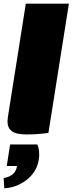

<svg xmlns="http://www.w3.org/2000/svg" viewBox="-29 -720 393 1040"><path d="M25.8 62.5H173.3Q183.3 85.8 183.3 119.2Q183.3 131.7 180.8 145.8Q170.8 210 117.1 252.9Q63.3 295.8 -5.8 300L-9.2 244.2Q55 234.2 63.3 179.2H7.5ZM11.7 -61.7Q11.7 -68.3 13.3 -83.3L110.8 -700H344.2L233.3 0Q171.7 8.3 115 8.3Q58.3 8.3 35 -9.6Q11.7 -27.5 11.7 -61.7Z"/></svg>

Font: BoonTook
Style: Italic
Weight: 400
Italic angle: -9°
Designer: Sungsit Sawaiwan
Foundry: FontUni
Version: Version 3.0